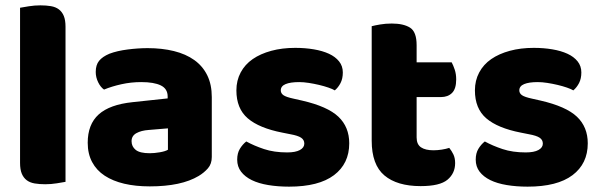

<svg xmlns="http://www.w3.org/2000/svg" viewBox="-20 -681 2248 718"><path d="M225 -1Q214 1 192.5 4.5Q171 8 149 8Q127 8 109.5 5Q92 2 80 -7Q68 -16 61.5 -31.5Q55 -47 55 -72V-652Q66 -654 87.5 -657.5Q109 -661 131 -661Q153 -661 170.5 -658Q188 -655 200 -646Q212 -637 218.5 -621.5Q225 -606 225 -581Z M540 -108Q557 -108 577.5 -111.5Q598 -115 608 -121V-201L536 -195Q508 -193 490 -183Q472 -173 472 -153Q472 -133 487.5 -120.5Q503 -108 540 -108ZM532 -501Q586 -501 630.5 -490Q675 -479 706.5 -456.5Q738 -434 755 -399.5Q772 -365 772 -318V-94Q772 -68 757.5 -51.5Q743 -35 723 -23Q658 16 540 16Q487 16 444.5 6Q402 -4 371.5 -24Q341 -44 324.5 -75Q308 -106 308 -147Q308 -216 349 -253Q390 -290 476 -299L607 -313V-320Q607 -349 581.5 -361.5Q556 -374 508 -374Q470 -374 434 -366Q398 -358 369 -346Q356 -355 347 -373.5Q338 -392 338 -412Q338 -438 350.5 -453.5Q363 -469 389 -480Q418 -491 457.5 -496Q497 -501 532 -501Z M1286 -145Q1286 -69 1229 -26Q1172 17 1061 17Q1019 17 983 11Q947 5 921.5 -7.5Q896 -20 881.5 -39Q867 -58 867 -84Q867 -108 877 -124.5Q887 -141 901 -152Q930 -136 967.5 -123.5Q1005 -111 1054 -111Q1085 -111 1101.5 -120Q1118 -129 1118 -144Q1118 -158 1106 -166Q1094 -174 1066 -179L1036 -185Q949 -202 906.5 -238.5Q864 -275 864 -343Q864 -380 880 -410Q896 -440 925 -460Q954 -480 994.5 -491Q1035 -502 1084 -502Q1121 -502 1153.5 -496.5Q1186 -491 1210 -480Q1234 -469 1248 -451.5Q1262 -434 1262 -410Q1262 -387 1253.5 -370.5Q1245 -354 1232 -343Q1224 -348 1208 -353.5Q1192 -359 1173 -363.5Q1154 -368 1134.5 -371Q1115 -374 1099 -374Q1066 -374 1048 -366.5Q1030 -359 1030 -343Q1030 -332 1040 -325Q1050 -318 1078 -312L1109 -305Q1205 -283 1245.5 -244.5Q1286 -206 1286 -145Z M1538 -167Q1538 -141 1554.5 -130Q1571 -119 1601 -119Q1616 -119 1632 -121.5Q1648 -124 1660 -128Q1669 -117 1675.5 -103.5Q1682 -90 1682 -71Q1682 -33 1653.5 -9Q1625 15 1553 15Q1465 15 1417.5 -25Q1370 -65 1370 -155V-583Q1381 -586 1401.5 -589.5Q1422 -593 1445 -593Q1489 -593 1513.5 -577.5Q1538 -562 1538 -512V-448H1669Q1675 -437 1680.5 -420.5Q1686 -404 1686 -384Q1686 -349 1670.5 -333.5Q1655 -318 1629 -318H1538Z M2178 -145Q2178 -69 2121 -26Q2064 17 1953 17Q1911 17 1875 11Q1839 5 1813.5 -7.5Q1788 -20 1773.5 -39Q1759 -58 1759 -84Q1759 -108 1769 -124.5Q1779 -141 1793 -152Q1822 -136 1859.5 -123.5Q1897 -111 1946 -111Q1977 -111 1993.5 -120Q2010 -129 2010 -144Q2010 -158 1998 -166Q1986 -174 1958 -179L1928 -185Q1841 -202 1798.5 -238.5Q1756 -275 1756 -343Q1756 -380 1772 -410Q1788 -440 1817 -460Q1846 -480 1886.5 -491Q1927 -502 1976 -502Q2013 -502 2045.5 -496.5Q2078 -491 2102 -480Q2126 -469 2140 -451.5Q2154 -434 2154 -410Q2154 -387 2145.5 -370.5Q2137 -354 2124 -343Q2116 -348 2100 -353.5Q2084 -359 2065 -363.5Q2046 -368 2026.5 -371Q2007 -374 1991 -374Q1958 -374 1940 -366.5Q1922 -359 1922 -343Q1922 -332 1932 -325Q1942 -318 1970 -312L2001 -305Q2097 -283 2137.5 -244.5Q2178 -206 2178 -145Z"/></svg>

Font: Baloo Bhaijaan
Style: Regular
Weight: 400
Designer: Devika Bhansali and Ek Type
Foundry: Ek Type
Version: Version 1.443;PS 1.000;hotconv 16.6.51;makeotf.lib2.5.65220;